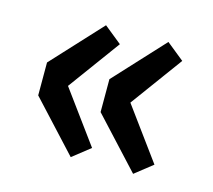

<svg xmlns="http://www.w3.org/2000/svg" viewBox="-67 -526 606 547"><g transform="rotate(15 236.0 -252.5)"><path d="M183 -58 48 -204V-301L183 -447L235 -405L123 -252L235 -99ZM367 -58 232 -204V-301L367 -447L419 -405L307 -252L419 -99Z"/></g></svg>

Font: Assistant
Style: Bold
Weight: 700
Designer: Hebrew By Ben Nathan, Latin by Paul Hunt
Version: Version 2.001;PS 002.001;hotconv 1.0.88;makeotf.lib2.5.64775